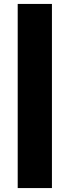

<svg xmlns="http://www.w3.org/2000/svg" viewBox="-20 -762 354 976"><path d="M70 -742H244V194H70Z"/></svg>

Font: Idrija
Style: Regular
Weight: 800
Designer: Julieta Ulanovsky
Foundry: Julieta Ulanovsky
Version: Version 7.200